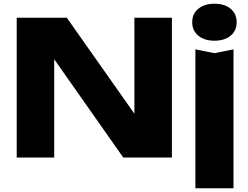

<svg xmlns="http://www.w3.org/2000/svg" viewBox="-20 -845 1329 1030"><path d="M764.6 -144.8 701 -132.2V-750H902.2V0H641.2L207.6 -617.2L270.8 -629.8V0H69.6V-750H338.2ZM1028.2 -580.2 1130.4 -559.8 1232.6 -580.2V165H1028.2ZM1130.2 -626.6Q1077.2 -626.6 1044.2 -653.4Q1011.2 -680.2 1011.2 -725.8Q1011.2 -771.4 1044.2 -798.2Q1077.2 -825 1130.2 -825Q1184.6 -825 1217.1 -798.2Q1249.6 -771.4 1249.6 -725.8Q1249.6 -680.2 1217.1 -653.4Q1184.6 -626.6 1130.2 -626.6Z"/></svg>

Font: Unbounded
Style: Regular
Weight: 400
Designer: Luke Prowse, Jean-Baptiste Morizot, Fátima Lázaro, Florian Runge
Foundry: NaN
Version: Version 1.701;gftools[0.9.28.dev5+ged2979d]